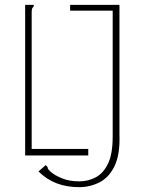

<svg xmlns="http://www.w3.org/2000/svg" viewBox="-20 -643 590 794"><path d="M307 131Q257 131 215.5 115.5Q174 100 139 66L169 40Q177 46 177.5 51.5Q178 57 189 67Q206 82 236.5 94.5Q267 107 308 107Q345 107 376.5 90Q408 73 427 33Q446 -7 446 -78V-599H270V-623H474V-87Q477 -5 454 43Q431 91 391.5 111Q352 131 307 131ZM84 0V-623H120Q120 -616 117.5 -614Q115 -612 113 -608Q111 -604 111 -590V-27H345V0Z"/></svg>

Font: Inconsolata SemiExpanded ExtraLight
Style: Regular
Weight: 200
Width: 6
Monospace: yes
Designer: Raph Levien, Cyreal, Brenton Simpson
Foundry: Raph Levien, Cyreal, Google
Version: Version 3.001; ttfautohint (v1.8.2.53-6de2)